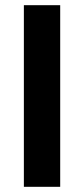

<svg xmlns="http://www.w3.org/2000/svg" viewBox="-20 -720 323 740"><path d="M72 0V-700H212V0Z"/></svg>

Font: DM Sans 11pt ExtraBold
Style: Regular
Weight: 800
Version: Version 4.004;gftools[0.9.30]